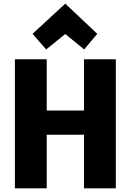

<svg xmlns="http://www.w3.org/2000/svg" viewBox="-20 -1026 761 1056"><path d="M617 10H442V-285H237V10H62V-700H237V-418H442V-700H617ZM339 -839 234 -754 159 -840 339 -1006 515 -840 443 -754Z"/></svg>

Font: Repo ExtraBold
Style: Bold
Weight: 700
Designer: Stefan Peev
Foundry: Context Ltd
Version: Version 1.502